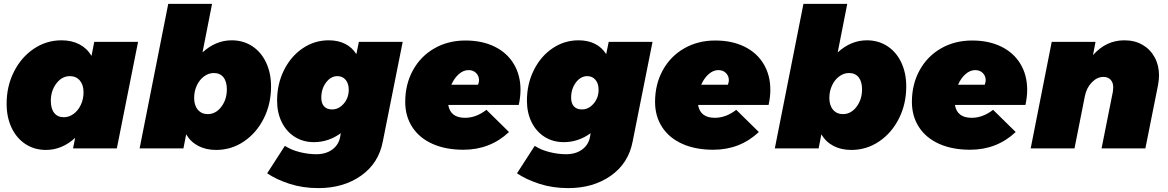

<svg xmlns="http://www.w3.org/2000/svg" viewBox="-20 -762 5997 986"><path d="M14 -229Q14 -319 51.5 -393.5Q89 -468 153.5 -511.5Q218 -555 296 -555Q348 -555 387.5 -534.5Q427 -514 450 -475L464 -547H689L580 0H355L366 -54Q298 8 216 8Q157 8 111 -22Q65 -52 39.5 -106Q14 -160 14 -229ZM409 -288Q409 -326 390 -348.5Q371 -371 339 -371Q298 -371 269.5 -333.5Q241 -296 241 -244Q241 -204 258.5 -182Q276 -160 308 -160Q335 -160 358.5 -177.5Q382 -195 395.5 -224.5Q409 -254 409 -288Z M1372 -318Q1372 -228 1334.5 -153.5Q1297 -79 1232.5 -35.5Q1168 8 1090 8Q1038 8 998.5 -12.5Q959 -33 936 -72L922 0H697L844 -742H1069L1020 -493Q1088 -555 1170 -555Q1229 -555 1275 -525Q1321 -495 1346.5 -441Q1372 -387 1372 -318ZM977 -259Q977 -221 996 -198.5Q1015 -176 1047 -176Q1088 -176 1116.5 -213.5Q1145 -251 1145 -303Q1145 -343 1127.5 -365Q1110 -387 1078 -387Q1051 -387 1027.5 -369.5Q1004 -352 990.5 -322.5Q977 -293 977 -259Z M1352 128 1443 -13Q1475 8 1519 19Q1563 30 1604 30Q1654 30 1687 5.5Q1720 -19 1727 -60L1730 -78Q1667 -32 1592 -32Q1537 -32 1494 -59Q1451 -86 1427 -134.5Q1403 -183 1403 -245Q1403 -331 1438.5 -402Q1474 -473 1534.5 -514Q1595 -555 1668 -555Q1716 -555 1752 -537Q1788 -519 1810 -484L1823 -547H2048L1946 -36Q1925 76 1834.5 140Q1744 204 1615 204Q1535 204 1467 182Q1399 160 1352 128ZM1771 -301Q1771 -333 1755 -352Q1739 -371 1713 -371Q1679 -371 1654.5 -338.5Q1630 -306 1630 -260Q1630 -231 1644.5 -215.5Q1659 -200 1685 -200Q1720 -200 1745.5 -230Q1771 -260 1771 -301Z M2653 -301Q2653 -264 2644 -223H2282Q2293 -157 2368 -157Q2425 -157 2478 -198L2594 -84Q2497 7 2360 7Q2269 7 2201.5 -23Q2134 -53 2097.5 -109Q2061 -165 2061 -239Q2061 -329 2100.5 -401Q2140 -473 2210.5 -513.5Q2281 -554 2370 -554Q2456 -554 2520 -522.5Q2584 -491 2618.5 -433.5Q2653 -376 2653 -301ZM2440 -350Q2440 -372 2425 -387Q2410 -402 2386 -402Q2360 -402 2336.5 -381.5Q2313 -361 2298 -327H2435Q2440 -340 2440 -350Z M2635 128 2726 -13Q2758 8 2802 19Q2846 30 2887 30Q2937 30 2970 5.5Q3003 -19 3010 -60L3013 -78Q2950 -32 2875 -32Q2820 -32 2777 -59Q2734 -86 2710 -134.5Q2686 -183 2686 -245Q2686 -331 2721.5 -402Q2757 -473 2817.5 -514Q2878 -555 2951 -555Q2999 -555 3035 -537Q3071 -519 3093 -484L3106 -547H3331L3229 -36Q3208 76 3117.5 140Q3027 204 2898 204Q2818 204 2750 182Q2682 160 2635 128ZM3054 -301Q3054 -333 3038 -352Q3022 -371 2996 -371Q2962 -371 2937.5 -338.5Q2913 -306 2913 -260Q2913 -231 2927.5 -215.5Q2942 -200 2968 -200Q3003 -200 3028.5 -230Q3054 -260 3054 -301Z M3936 -301Q3936 -264 3927 -223H3565Q3576 -157 3651 -157Q3708 -157 3761 -198L3877 -84Q3780 7 3643 7Q3552 7 3484.5 -23Q3417 -53 3380.5 -109Q3344 -165 3344 -239Q3344 -329 3383.5 -401Q3423 -473 3493.5 -513.5Q3564 -554 3653 -554Q3739 -554 3803 -522.5Q3867 -491 3901.5 -433.5Q3936 -376 3936 -301ZM3723 -350Q3723 -372 3708 -387Q3693 -402 3669 -402Q3643 -402 3619.5 -381.5Q3596 -361 3581 -327H3718Q3723 -340 3723 -350Z M4634 -318Q4634 -228 4596.5 -153.5Q4559 -79 4494.5 -35.5Q4430 8 4352 8Q4300 8 4260.5 -12.5Q4221 -33 4198 -72L4184 0H3959L4106 -742H4331L4282 -493Q4350 -555 4432 -555Q4491 -555 4537 -525Q4583 -495 4608.5 -441Q4634 -387 4634 -318ZM4239 -259Q4239 -221 4258 -198.5Q4277 -176 4309 -176Q4350 -176 4378.5 -213.5Q4407 -251 4407 -303Q4407 -343 4389.5 -365Q4372 -387 4340 -387Q4313 -387 4289.5 -369.5Q4266 -352 4252.5 -322.5Q4239 -293 4239 -259Z M5255 -301Q5255 -264 5246 -223H4884Q4895 -157 4970 -157Q5027 -157 5080 -198L5196 -84Q5099 7 4962 7Q4871 7 4803.5 -23Q4736 -53 4699.5 -109Q4663 -165 4663 -239Q4663 -329 4702.5 -401Q4742 -473 4812.5 -513.5Q4883 -554 4972 -554Q5058 -554 5122 -522.5Q5186 -491 5220.5 -433.5Q5255 -376 5255 -301ZM5042 -350Q5042 -372 5027 -387Q5012 -402 4988 -402Q4962 -402 4938.5 -381.5Q4915 -361 4900 -327H5037Q5042 -340 5042 -350Z M5932 -375Q5932 -353 5927 -325L5862 0H5637L5695 -291Q5697 -305 5697 -312Q5697 -338 5683.5 -352.5Q5670 -367 5646 -367Q5614 -367 5586.5 -338.5Q5559 -310 5551 -267L5498 0H5273L5381 -547H5606L5593 -479Q5660 -555 5754 -555Q5807 -555 5847 -532Q5887 -509 5909.5 -468Q5932 -427 5932 -375Z"/></svg>

Font: Gontserrat Black
Style: Italic
Weight: 900
Italic angle: -11.3°
Designer: Julieta Ulanovsky
Foundry: Julieta Ulanovsky
Version: Version 6.001